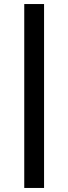

<svg xmlns="http://www.w3.org/2000/svg" viewBox="-20 -830 338 950"><path d="M198 100H100V-810H198Z"/></svg>

Font: Danfo
Style: Regular
Weight: 400
Version: Version 1.000;Glyphs 3.2 (3236)